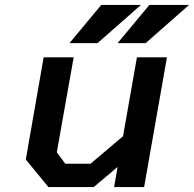

<svg xmlns="http://www.w3.org/2000/svg" viewBox="-20 -754 782 774"><path d="M260 -580 388 -734H548L373 -580ZM454 -580 582 -734H742L567 -580ZM175 0 84 -111 156 -523H277L209 -140L243 -94H345L476 -205L532 -523H653L561 0H440L454 -81L358 0Z"/></svg>

Font: Tomorrow Medium
Style: Italic
Weight: 500
Italic angle: -10°
Designer: Tony de Marco, Monica Rizzolli
Foundry: Just in Type
Version: Version 2.002